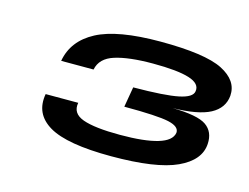

<svg xmlns="http://www.w3.org/2000/svg" viewBox="-56 -767 624 481"><g transform="rotate(15 256.0 -527.0)"><path d="M262.5 -372Q379 -372 432.5 -396.8Q486 -421.5 488.5 -464.5Q490.5 -496 468 -511.8Q445.5 -527.5 380.5 -528.5Q446 -529.5 477.5 -546.2Q509 -563 512 -595.5Q515 -635.5 469.5 -658.5Q424 -681.5 308 -681.5Q197 -681.5 143.2 -653Q89.5 -624.5 80 -570.5H164Q170 -601 206 -612.2Q242 -623.5 304 -623.5Q368 -623.5 398.2 -614Q428.5 -604.5 425 -584Q423 -568 388.5 -560.8Q354 -553.5 271.5 -553L262.5 -500.5Q349 -500.5 378 -494Q407 -487.5 405.5 -471Q402 -450 367.8 -439.8Q333.5 -429.5 270 -429.5Q204.5 -429.5 173.8 -440.5Q143 -451.5 148.5 -480H64Q54.5 -427 101.2 -399.5Q148 -372 262.5 -372Z"/></g></svg>

Font: Anybody Expanded
Style: Bold Italic
Weight: 700
Width: 7
Italic angle: -10°
Version: Version 1.113;gftools[0.9.25]